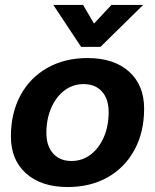

<svg xmlns="http://www.w3.org/2000/svg" viewBox="-20 -744 626 774"><path d="M24 -194Q24 -288 62.5 -359.5Q101 -431 171 -470.5Q241 -510 333 -510Q439 -510 500 -455.5Q561 -401 561 -306Q561 -212 522.5 -140.5Q484 -69 414.5 -29.5Q345 10 253 10Q147 10 85.5 -44.5Q24 -99 24 -194ZM418 -292Q418 -345 391 -375Q364 -405 317 -405Q274 -405 240 -379.5Q206 -354 186.5 -309Q167 -264 167 -208Q167 -156 194 -125.5Q221 -95 268 -95Q311 -95 345 -120.5Q379 -146 398.5 -191Q418 -236 418 -292ZM195 -724H315L359 -649L429 -724H557L385 -555H307Z"/></svg>

Font: Sarabun ExtraBold
Style: Italic
Weight: 800
Italic angle: -10°
Designer: Suppakit Chalermlarp | Katatrad Co.,Ltd.
Foundry: Cadson Demak Co.,Ltd.
Version: Version 1.000; ttfautohint (v1.6)